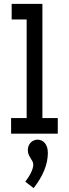

<svg xmlns="http://www.w3.org/2000/svg" viewBox="-20 -687 353 987"><path d="M37 0H277V-80H198V-667H40V-587H117V-80H37ZM153 280C201 218 226 158 226 99C226 54 202 31 173 31C147 31 123 52 123 85C123 120 151 134 151 159C151 183 134 216 110 247Z"/></svg>

Font: Inconsolata ExtraCondensed
Style: Bold
Weight: 700
Width: 2
Monospace: yes
Designer: Raph Levien, Cyreal, Brenton Simpson
Foundry: Raph Levien, Cyreal, Google
Version: Version 3.100